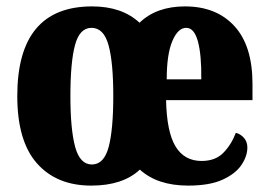

<svg xmlns="http://www.w3.org/2000/svg" viewBox="-20 -570 840 600"><path d="M265 10Q157 10 95.5 -59.5Q34 -129 34 -270Q34 -550 268 -550Q361 -550 416 -499Q469 -550 558 -550Q656 -550 712.5 -488.5Q769 -427 769 -308V-257H499Q501 -158 528.5 -112.5Q556 -67 610 -67Q653 -67 678 -92.5Q703 -118 717 -155Q732 -151 742.5 -139Q753 -127 753 -109Q753 -82 734.5 -54.5Q716 -27 675.5 -8.5Q635 10 568 10Q472 10 417 -40Q364 10 265 10ZM267 -56Q305 -56 319.5 -110.5Q334 -165 334 -270Q334 -376 319 -429.5Q304 -483 266 -483Q229 -483 214.5 -429.5Q200 -376 200 -270Q200 -165 215 -110.5Q230 -56 267 -56ZM609 -322Q610 -398 598.5 -440.5Q587 -483 562 -483Q536 -483 518.5 -441.5Q501 -400 501 -322Z"/></svg>

Font: Noto Serif Armenian ExtraCondensed Black
Style: Regular
Weight: 900
Width: 2
Designer: Monotype Design Team
Foundry: Monotype Imaging Inc.
Version: Version 2.008; ttfautohint (v1.8.4.7-5d5b)